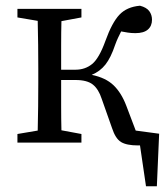

<svg xmlns="http://www.w3.org/2000/svg" viewBox="-20 -499 579 672"><path d="M372 -51 336 -153Q325 -187 305 -203Q285 -219 244 -219H194V-216Q194 -176 194 -128.5Q194 -81 195 -43L265 -30V0H41V-30L112 -42Q113 -80 113.5 -126.5Q114 -173 114 -208V-260Q114 -295 113.5 -341.5Q113 -388 112 -426L41 -438V-468H265V-438L195 -425Q194 -388 194 -340.5Q194 -293 194 -255H244Q278 -255 302.5 -275Q327 -295 349 -356Q372 -420 398 -447.5Q424 -475 470 -479Q493 -473 502.5 -460Q512 -447 512 -430Q512 -408 497.5 -395.5Q483 -383 454 -383Q439 -383 427 -385Q415 -387 404 -389Q399 -379 393.5 -367.5Q388 -356 383 -342Q368 -297 349 -273Q330 -249 301 -237Q350 -227 377.5 -200.5Q405 -174 422 -129L455 -42L537 -31L529 153H491L470 10Q469 10 467 10Q465 10 463 10Q423 10 403.5 -2Q384 -14 372 -51Z"/></svg>

Font: Source Serif 4 Subhead
Style: Regular
Weight: 400
Designer: Frank Grießhammer
Foundry: Adobe Systems Incorporated
Version: Version 4.004;hotconv 1.0.117;makeotfexe 2.5.65602